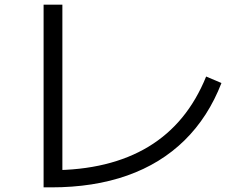

<svg xmlns="http://www.w3.org/2000/svg" viewBox="-20 -784 1040 828"><path d="M168 24V-764H249V4L202 -50Q327 -50 432 -75.5Q537 -101 620.5 -151.5Q704 -202 766 -277.5Q828 -353 869 -454L935 -426Q878 -279 775.5 -178.5Q673 -78 528.5 -27Q384 24 201 24Z"/></svg>

Font: M PLUS 1 Thin
Style: Regular
Weight: 400
Version: Version 1.001